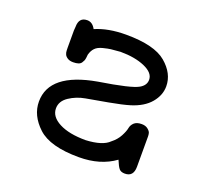

<svg xmlns="http://www.w3.org/2000/svg" viewBox="-86 -541 697 649"><g transform="rotate(20 262.5 -216.5)"><path d="M65 -125Q65 -227 229 -256Q344 -274 369 -289Q390 -301 390 -321Q390 -346 354.5 -361.5Q319 -377 267 -377Q242 -375 233 -374Q224 -373 206 -368.5Q188 -364 179 -354.5Q170 -345 166 -330Q166 -328 165 -320Q164 -312 162.5 -308.5Q161 -305 157.5 -299.5Q154 -294 146.5 -291.5Q139 -289 128 -289Q115 -289 107 -294.5Q99 -300 97 -306L95 -312Q94 -318 94 -329V-391L95 -404Q95 -439 125 -439Q144 -439 155 -418Q201 -438 265 -438Q367 -438 409.5 -402Q452 -366 452 -320Q452 -288 429 -260.5Q406 -233 361 -219Q335 -211 288 -202.5Q241 -194 209.5 -188.5Q178 -183 152.5 -166Q127 -149 127 -123Q127 -93 162.5 -74.5Q198 -56 258 -56Q318 -59 341 -82Q359 -96 368.5 -114Q378 -132 380 -143.5Q382 -155 391 -163.5Q400 -172 418 -172Q432 -172 440.5 -165Q449 -158 450.5 -152Q452 -146 452 -140V-31Q452 5 421 5Q407 5 400.5 -2.5Q394 -10 385 -32Q333 6 256 6Q152 6 108.5 -34.5Q65 -75 65 -125Z"/></g></svg>

Font: CMU Typewriter Text
Style: Regular
Weight: 500
Monospace: yes
Version: Version 0.7.0